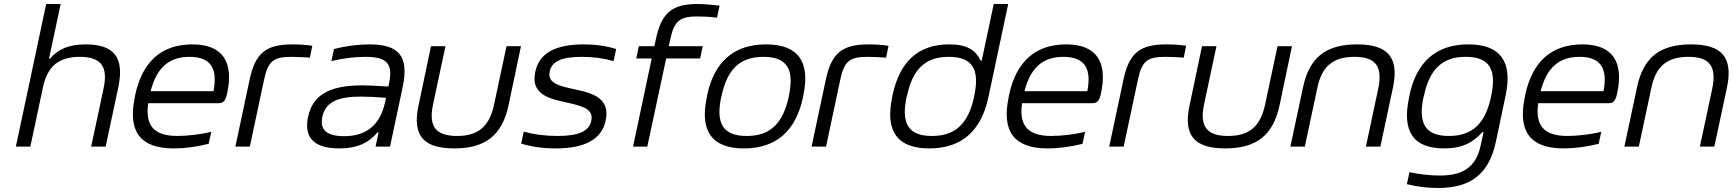

<svg xmlns="http://www.w3.org/2000/svg" viewBox="-20 -730 8627 956"><path d="M210 -710 59 0H131L193 -291C215 -400 272 -447 377 -447C482 -447 519 -400 496 -291L434 0H506L569 -295C600 -443 549 -509 407 -509C325 -509 269 -486 229 -438H224L282 -710Z M1111 -265C1145 -422 1088 -509 938 -509C783 -509 688 -422 653 -256L651 -244C616 -77 677 9 845 9C898 9 961 1 1019 -14L1032 -74C983 -61 912 -53 864 -53C747 -53 702 -104 718 -216H1066C1094 -216 1103 -229 1111 -265ZM730 -276C760 -392 820 -447 924 -447C1030 -447 1065 -388 1043 -276Z M1433 -447C1455 -447 1493 -445 1523 -443L1535 -502C1503 -507 1470 -509 1436 -509C1302 -509 1251 -464 1223 -334L1152 0H1224L1295 -334C1315 -427 1342 -447 1433 -447Z M1820 -509C1761 -509 1702 -501 1643 -486L1630 -426C1689 -440 1748 -447 1799 -447C1903 -447 1939 -416 1917 -314L1914 -299C1852 -303 1809 -305 1784 -305C1616 -305 1537 -255 1514 -148C1492 -44 1544 9 1670 9C1755 9 1813 -16 1860 -71H1865L1850 0H1922L1985 -296C2017 -449 1968 -509 1820 -509ZM1585 -148C1601 -220 1657 -249 1776 -249C1807 -249 1856 -247 1902 -243L1897 -220C1873 -108 1804 -52 1694 -52C1603 -52 1572 -86 1585 -148Z M2064 -205C2032 -56 2087 9 2242 9C2396 9 2480 -56 2512 -205L2574 -500H2502L2440 -209C2417 -100 2360 -53 2256 -53C2150 -53 2113 -100 2136 -209L2198 -500H2126Z M2804 -219C2881 -202 2937 -187 2924 -128C2913 -77 2862 -53 2756 -53C2698 -53 2639 -60 2588 -75L2575 -15C2627 1 2684 9 2746 9C2891 9 2976 -35 2996 -131C3021 -249 2917 -269 2829 -288C2768 -302 2704 -315 2717 -374C2727 -423 2774 -447 2877 -447C2932 -447 2986 -440 3035 -426L3048 -486C2999 -501 2946 -509 2888 -509C2744 -509 2664 -465 2645 -371C2620 -254 2726 -237 2804 -219Z M3451 -648C3477 -648 3513 -647 3550 -642L3563 -702C3517 -707 3487 -710 3453 -710C3328 -710 3274 -668 3246 -536L3238 -500H3161L3148 -439H3225L3132 0H3203L3297 -439H3466L3479 -500H3310L3317 -533C3337 -628 3367 -648 3451 -648Z M3501 -256 3499 -244C3464 -78 3524 9 3684 9C3845 9 3942 -78 3978 -244L3980 -256C4015 -422 3955 -509 3794 -509C3634 -509 3536 -422 3501 -256ZM3571 -247 3573 -253C3601 -385 3664 -447 3781 -447C3899 -447 3936 -385 3908 -253L3907 -247C3878 -115 3815 -53 3698 -53C3580 -53 3543 -115 3571 -247Z M4302 -447C4324 -447 4362 -445 4392 -443L4404 -502C4372 -507 4339 -509 4305 -509C4171 -509 4120 -464 4092 -334L4021 0H4093L4164 -334C4184 -427 4211 -447 4302 -447Z M4424 -256 4422 -244C4387 -78 4447 9 4607 9C4768 9 4865 -78 4901 -244L5000 -710H4928L4868 -428H4863C4838 -480 4796 -509 4707 -509C4552 -509 4460 -424 4424 -256ZM4494 -247 4496 -253C4524 -385 4587 -447 4704 -447C4822 -447 4859 -385 4831 -253L4830 -247C4801 -115 4738 -53 4620 -53C4503 -53 4466 -115 4494 -247Z M5462 -265C5496 -422 5439 -509 5289 -509C5134 -509 5039 -422 5004 -256L5002 -244C4967 -77 5028 9 5196 9C5249 9 5312 1 5370 -14L5383 -74C5334 -61 5263 -53 5215 -53C5098 -53 5053 -104 5069 -216H5417C5445 -216 5454 -229 5462 -265ZM5081 -276C5111 -392 5171 -447 5275 -447C5381 -447 5416 -388 5394 -276Z M5784 -447C5806 -447 5844 -445 5874 -443L5886 -502C5854 -507 5821 -509 5787 -509C5653 -509 5602 -464 5574 -334L5503 0H5575L5646 -334C5666 -427 5693 -447 5784 -447Z M5903 -205C5871 -56 5926 9 6081 9C6235 9 6319 -56 6351 -205L6413 -500H6341L6279 -209C6256 -100 6199 -53 6095 -53C5989 -53 5952 -100 5975 -209L6037 -500H5965Z M6468 -295 6405 0H6477L6539 -291C6561 -400 6618 -447 6724 -447C6829 -447 6865 -400 6843 -291L6781 0H6853L6916 -295C6947 -444 6891 -509 6737 -509C6582 -509 6499 -444 6468 -295Z M6998 -256 6996 -244C6960 -76 7016 9 7171 9C7260 9 7314 -20 7361 -72H7367L7353 -8C7331 97 7271 144 7150 144C7102 144 7044 138 6998 127L6985 187C7036 200 7088 206 7142 206C7308 206 7395 131 7428 -23L7477 -256C7512 -422 7452 -509 7291 -509C7131 -509 7033 -422 6998 -256ZM7068 -247 7070 -253C7098 -385 7161 -447 7278 -447C7396 -447 7433 -385 7405 -253L7404 -247C7375 -115 7312 -53 7194 -53C7077 -53 7040 -115 7068 -247Z M8032 -265C8066 -422 8009 -509 7859 -509C7704 -509 7609 -422 7574 -256L7572 -244C7537 -77 7598 9 7766 9C7819 9 7882 1 7940 -14L7953 -74C7904 -61 7833 -53 7785 -53C7668 -53 7623 -104 7639 -216H7987C8015 -216 8024 -229 8032 -265ZM7651 -276C7681 -392 7741 -447 7845 -447C7951 -447 7986 -388 7964 -276Z M8131 -295 8068 0H8140L8202 -291C8224 -400 8281 -447 8387 -447C8492 -447 8528 -400 8506 -291L8444 0H8516L8579 -295C8610 -444 8554 -509 8400 -509C8245 -509 8162 -444 8131 -295Z"/></svg>

Font: LT Wave Text Light Italic
Style: Regular
Weight: 300
Designer: Daniel Lyons
Version: Version 2.5 (Glyphs App)